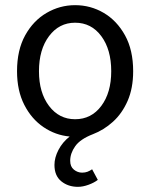

<svg xmlns="http://www.w3.org/2000/svg" viewBox="-20 -518 582 744"><path d="M282 206Q244 206 217.5 184.5Q191 163 191 121Q191 93 206.5 63Q222 33 250 11Q195 6 148.5 -25.5Q102 -57 74 -112Q46 -167 46 -242Q46 -324 77.5 -381Q109 -438 160.5 -468Q212 -498 271 -498Q331 -498 382 -468Q433 -438 464.5 -381Q496 -324 496 -242Q496 -176 474.5 -127Q453 -78 417.5 -46Q382 -14 340 2Q291 21 271.5 48.5Q252 76 252 105Q252 128 266.5 139.5Q281 151 298 151Q310 151 319 147.5Q328 144 337 138L359 179Q345 190 323 198Q301 206 282 206ZM271 -56Q334 -56 372.5 -107.5Q411 -159 411 -242Q411 -326 372.5 -378Q334 -430 271 -430Q209 -430 170 -378Q131 -326 131 -242Q131 -159 170 -107.5Q209 -56 271 -56Z"/></svg>

Font: .
Style: 
Weight: 400
Designer: Paul D. Hunt, Dalton Maag
Foundry: Dalton Maag Ltd
Version: Version 1.200